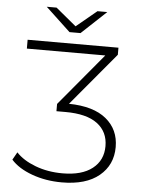

<svg xmlns="http://www.w3.org/2000/svg" viewBox="-59 -922 727 973"><g transform="rotate(5 304.5 -435.0)"><path d="M321 -757H265L139 -875H189L293 -789L397 -875H447ZM294 -395Q419 -393 484 -339.5Q549 -286 549 -197Q549 -106 482 -50.5Q415 5 292 5Q210 5 140 -20.5Q70 -46 33 -88L55 -127Q90 -89 153 -65Q216 -41 292 -41Q390 -41 443.5 -83Q497 -125 497 -197Q497 -270 442.5 -311Q388 -352 280 -352H234V-389L456 -655H57V-700H519V-664Z"/></g></svg>

Font: mBank Light
Style: Regular
Weight: 300
Designer: Julieta Ulanovsky
Foundry: Julieta Ulanovsky
Version: Version 7.200;PS 007.200;hotconv 1.0.88;makeotf.lib2.5.64775